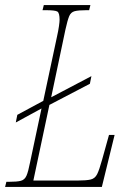

<svg xmlns="http://www.w3.org/2000/svg" viewBox="-42 -734 524 754"><path d="M-22 0 -17 -20H-7Q25 -20 40 -24Q55 -28 62 -44Q69 -60 76 -96L121 -308L20 -253L26 -283L128 -338L182 -591Q187 -613 189.5 -631Q192 -649 192 -656Q192 -683 183.5 -688.5Q175 -694 137 -694H125L130 -714H313L308 -694H298Q266 -694 251 -690Q236 -686 229.5 -670Q223 -654 215 -618L159 -352L317 -435L311 -405L152 -322L89 -25H262Q297 -25 314 -29Q331 -33 339.5 -50Q348 -67 359 -107L386 -204H408L358 0Z"/></svg>

Font: Noto Serif ExtraCondensed Thin
Style: Italic
Weight: 100
Width: 2
Italic angle: -12°
Designer: Monotype Design Team
Foundry: Monotype Imaging Inc.
Version: Version 2.013